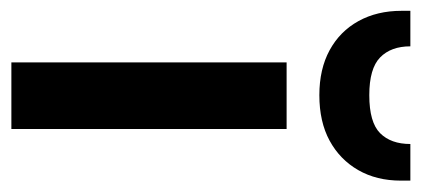

<svg xmlns="http://www.w3.org/2000/svg" viewBox="-260 -532 759 346"><g transform="rotate(90 120.0 -359.5)"><path d="M60 0V-496H180V0ZM119 -555Q72 -555 38 -573.5Q4 -592 -14.5 -625.5Q-33 -659 -33 -703V-719H31Q31 -684 51 -664.5Q71 -645 119 -645Q168 -645 187.5 -664.5Q207 -684 207 -719H273V-702Q273 -658 254 -625Q235 -592 201 -573.5Q167 -555 119 -555Z"/></g></svg>

Font: DM Sans 28pt SemiBold
Style: Regular
Weight: 600
Version: Version 4.004;gftools[0.9.30]